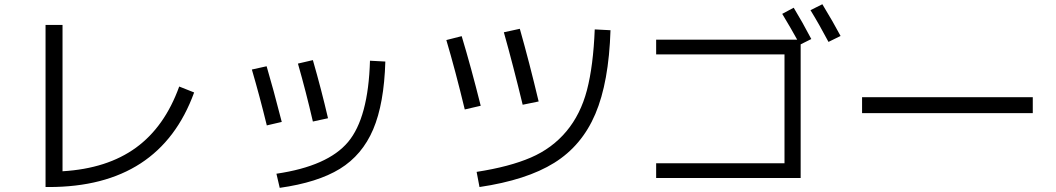

<svg xmlns="http://www.w3.org/2000/svg" viewBox="-20 -862 5040 916"><path d="M278.3 -44.9Q491.2 -57.6 628.4 -157.2Q765.6 -256.8 835 -449.2L906.2 -420.9Q742.2 30.3 212.9 30.3H197.3V-743.2H278.3Z M1818.4 -568.4Q1812.5 -367.2 1760.3 -244.6Q1708 -122.1 1601.6 -56.6Q1495.1 8.8 1314.5 34.2L1298.8 -33.2Q1543.9 -69.3 1640.6 -184.6Q1737.3 -299.8 1745.1 -572.3ZM1181.6 -530.3 1252 -545.9Q1283.2 -440.4 1324.2 -280.3L1252.9 -263.7Q1218.8 -403.3 1181.6 -530.3ZM1401.4 -558.6 1472.7 -575.2Q1512.7 -436.5 1544.9 -297.9L1472.7 -282.2Q1439.5 -425.8 1401.4 -558.6Z M2892.6 -717.8Q2884.8 -469.7 2820.3 -318.4Q2755.9 -167 2624 -85Q2492.2 -2.9 2267.6 30.3L2253.9 -42Q2411.1 -66.4 2512.7 -110.4Q2614.3 -154.3 2682.1 -235.4Q2750 -316.4 2780.3 -432.1Q2810.5 -547.9 2817.4 -721.7ZM2109.4 -670.9 2182.6 -689.5Q2227.5 -541 2273.4 -357.4L2197.3 -339.8Q2152.3 -526.4 2109.4 -670.9ZM2383.8 -708 2460 -724.6Q2504.9 -566.4 2549.8 -377.9L2473.6 -362.3Q2427.7 -551.8 2383.8 -708Z M3711.9 -795.9 3766.6 -825.2Q3807.6 -757.8 3850.6 -675.8L3799.8 -650.4V-12.7H3110.4V-83H3722.7V-602.5H3110.4V-672.9H3783.2Q3755.9 -722.7 3711.9 -795.9ZM3846.7 -813.5 3903.3 -841.8Q3956.1 -754.9 3990.2 -690.4L3932.6 -662.1Q3888.7 -745.1 3846.7 -813.5Z M4092.8 -322.3V-398.4H4907.2V-322.3Z"/></svg>

Font: Mgen+ 1c regular
Style: Regular
Weight: 400
Designer: [Source Han Sans]
Ryoko NISHIZUKA  (kana & ideographs); Paul D. Hunt (Latin, Greek & Cyrillic); Wenlong ZHANG  (bopomofo
Version: Version 1.059.20150602